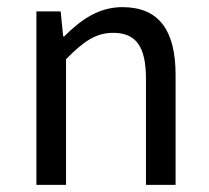

<svg xmlns="http://www.w3.org/2000/svg" viewBox="-20 -518 587 538"><path d="M82 0H165V-352C213 -401 248 -426 297 -426C361 -426 389 -388 389 -297V0H472V-308C472 -432 426 -498 323 -498C256 -498 206 -462 160 -416H157L150 -486H82Z"/></svg>

Font: DAIFUKU Sans
Style: Regular
Weight: 400
Designer: Original font ‘Source Han Sans JP’ : Paul D. Hunt
Foundry: Daifuku
Version: Version 1.000